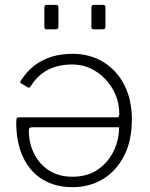

<svg xmlns="http://www.w3.org/2000/svg" viewBox="-20 -762 618 792"><path d="M221 -732V-654Q221 -647 218.5 -644Q216 -641 208 -641H175Q167 -641 165 -643.5Q163 -646 163 -652V-731Q163 -742 173 -742H211Q221 -742 221 -732ZM415 -732V-654Q415 -647 412.5 -644Q410 -641 402 -641H369Q361 -641 359 -643.5Q357 -646 357 -652V-731Q357 -742 367 -742H405Q415 -742 415 -732ZM472 -292Q472 -347 445.5 -393.5Q419 -440 375 -468Q331 -496 277 -496Q219 -496 176 -473Q133 -450 106 -405Q103 -401 100.5 -400.5Q98 -400 94 -402L67 -418Q60 -422 66 -429Q90 -467 121 -491Q152 -515 191.5 -527.5Q231 -540 279 -540Q351 -540 406.5 -506Q462 -472 493 -411Q524 -350 524 -269Q524 -182 492 -119.5Q460 -57 405 -23.5Q350 10 279 10Q208 10 156 -21.5Q104 -53 75.5 -113Q47 -173 47 -257Q47 -264 48 -271Q49 -278 60 -278H465Q469 -278 470.5 -282.5Q472 -287 472 -292ZM116 -237Q106 -237 102.5 -234Q99 -231 99 -223Q99 -171 121 -127.5Q143 -84 183 -58.5Q223 -33 279 -33Q342 -33 385 -63.5Q428 -94 450 -141.5Q472 -189 471 -237Z"/></svg>

Font: Libre Franklin ExtraLight
Style: Regular
Weight: 250
Designer: Pablo Impallari, Rodrigo Fuenzalida, Nhung Nguyen
Foundry: Impallari Type
Version: Version 3.000